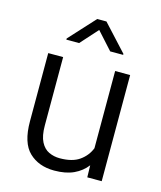

<svg xmlns="http://www.w3.org/2000/svg" viewBox="-113 -831 776 923"><g transform="rotate(15 275.0 -369.5)"><path d="M406.7 0 405.3 -59.6Q380.4 -26.9 340.8 -8.5Q301.3 9.8 244.1 9.8Q166.5 9.8 118.7 -36.1Q70.8 -82 70.8 -189V-528.3H145V-188Q145 -136.2 160.2 -106.9Q175.3 -77.6 200.4 -65.9Q225.6 -54.2 254.4 -54.2Q316.9 -54.2 352.5 -79.3Q388.2 -104.5 403.8 -144V-528.3H478.5V0ZM301.8 -747.6 420.9 -618.2V-613.3H356.4L278.8 -699.2L201.7 -613.3H138.2V-619.1L255.9 -747.6Z"/></g></svg>

Font: Vazirmatn UI FD Light
Style: Regular
Weight: 300
Designer: Saber Rastikerdar
Foundry: Saber Rastikerdar
Version: Version 33.003